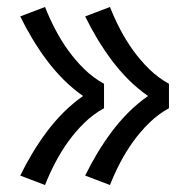

<svg xmlns="http://www.w3.org/2000/svg" viewBox="-20 -615 540 550"><path d="M295 -85 224 -112Q240 -145 259 -176.5Q278 -208 300 -237.5Q322 -267 348 -293Q374 -319 404 -340Q374 -361 348 -387Q322 -413 300 -442.5Q278 -472 259 -503.5Q240 -535 224 -568L295 -595Q308 -562 324.5 -530.5Q341 -499 361.5 -470.5Q382 -442 407.5 -417Q433 -392 464 -375V-305Q433 -288 407.5 -263Q382 -238 361.5 -209.5Q341 -181 324.5 -149.5Q308 -118 295 -85ZM109 -85 38 -112Q54 -145 73 -176.5Q92 -208 114 -237.5Q136 -267 162 -293Q188 -319 218 -340Q188 -361 162 -387Q136 -413 114 -442.5Q92 -472 73 -503.5Q54 -535 38 -568L109 -595Q122 -562 138.5 -530.5Q155 -499 175.5 -470.5Q196 -442 221.5 -417Q247 -392 278 -375V-305Q247 -288 221.5 -263Q196 -238 175.5 -209.5Q155 -181 138.5 -149.5Q122 -118 109 -85Z"/></svg>

Font: Zed Mono
Style: Regular
Weight: 400
Monospace: yes
Designer: Belleve Invis
Foundry: Belleve Invis
Version: Version 1.0.0; ttfautohint (v1.8.4)